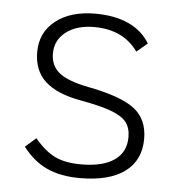

<svg xmlns="http://www.w3.org/2000/svg" viewBox="-42 -521 532 572"><g transform="rotate(5 223.5 -235.0)"><path d="M46 -68 78 -96Q109 -59 139.5 -44.5Q170 -30 217 -30Q282 -30 316.5 -54Q351 -78 351 -123Q351 -151 337.5 -168Q324 -185 291.5 -197Q259 -209 198 -220Q127 -233 92.5 -265Q58 -297 58 -352Q58 -411 102.5 -446Q147 -481 221 -481Q279 -481 320.5 -462Q362 -443 384 -406L352 -379Q308 -441 221 -441Q169 -441 137 -416.5Q105 -392 105 -352Q105 -315 131.5 -294Q158 -273 221 -261Q319 -242 358.5 -211Q398 -180 398 -122Q398 -58 351.5 -23.5Q305 11 217 11Q159 11 118 -8Q77 -27 46 -68Z"/></g></svg>

Font: KoHo Light
Style: Regular
Weight: 300
Version: Version 1.000; ttfautohint (v1.6)